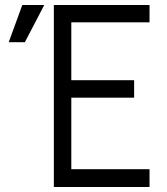

<svg xmlns="http://www.w3.org/2000/svg" viewBox="-20 -753 674 773"><path d="M582 -732.9V-663.1H267.1V-430.2H520V-359.9H267.1V-71.8H582V0H196.8V-732.9ZM15.1 -583 69.8 -732.9H158.2L80.1 -583Z"/></svg>

Font: Kreadon
Style: Regular
Weight: 400
Designer: kohakuno
Foundry: StudioGnu
Version: Version 1.000;Glyphs 3.1.2 (3151)